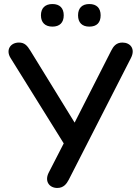

<svg xmlns="http://www.w3.org/2000/svg" viewBox="-20 -924 695 952"><path d="M264 8C295 8 310 -12 321 -33L629 -636C653 -682 626 -713 587 -713C556 -713 542 -694 531 -672L350 -316L131 -672C115 -698 102 -713 74 -713C31 -713 8 -676 32 -637L296 -213L222 -69C199 -25 225 8 264 8ZM423 -792C460 -792 479 -812 479 -848C479 -884 459 -904 423 -904C387 -904 367 -884 367 -848C367 -812 387 -792 423 -792ZM240 -792C276 -792 296 -812 296 -848C296 -884 276 -904 240 -904C204 -904 183 -884 183 -848C183 -812 204 -792 240 -792Z"/></svg>

Font: SN Pro Medium
Style: Regular
Weight: 500
Designer: Tobias Whetton
Foundry: Supernotes
Version: Version 1.003;Glyphs 3.3 (3324)